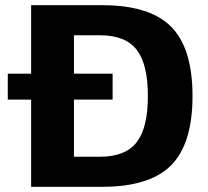

<svg xmlns="http://www.w3.org/2000/svg" viewBox="-20 -720 802 740"><path d="M374 0H100V-336H10V-436H100V-700H374Q557 -700 639.5 -617Q722 -534 722 -350Q722 -166 639.5 -83Q557 0 374 0ZM366 -584H265V-436H414V-336H265V-116H366Q463 -116 506.5 -171.5Q550 -227 550 -350Q550 -473 506.5 -528.5Q463 -584 366 -584Z"/></svg>

Font: Fivo Sans Modern
Style: Regular
Weight: 700
Designer: Alexander Slobzheninov
Foundry: Alexander Slobzheninov
Version: 1.0